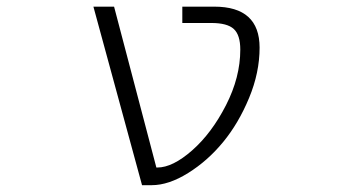

<svg xmlns="http://www.w3.org/2000/svg" viewBox="-20 -542 1040 563"><path d="M441.4 -50.8Q486.3 -50.8 543.5 -101.1Q600.6 -151.4 642.6 -233.4Q684.6 -315.4 684.6 -396.5Q684.6 -439.5 665.5 -457Q646.5 -474.6 599.6 -474.6H514.6V-522.5H608.4Q741.2 -522.5 741.2 -402.3Q741.2 -329.1 710.4 -254.9Q679.7 -180.7 634.3 -125.5Q588.9 -70.3 531.7 -34.7Q474.6 1 424.8 1H396.5L253.9 -522.5H314.5L438.5 -50.8Z"/></svg>

Font: Gen Shin Gothic Monospace Light
Style: Regular
Weight: 300
Designer: [Source Han Sans]
Ryoko NISHIZUKA  (kana & ideographs); Paul D. Hunt (Latin, Greek & Cyrillic); Wenlong ZHANG  (bopomofo
Version: Version 1.002.20150607